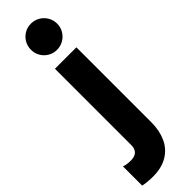

<svg xmlns="http://www.w3.org/2000/svg" viewBox="-368 -768 977 977"><g transform="rotate(-45 121.0 -279.0)"><path d="M-35.2 209V70.3Q-17.1 78.1 13.7 78.1Q43.5 78.1 57.4 64Q71.3 49.8 71.3 24.4V-525.4H225.6V16.6Q225.1 75.2 204.3 120.1Q183.6 165 141.1 190.4Q98.6 215.8 36.1 215.8Q-1 215.8 -35.2 209ZM53.2 -679.7Q53.2 -706.1 65.7 -727.5Q78.1 -749 99.6 -761.7Q121.1 -774.4 147 -774.4Q172.9 -774.4 194.6 -761.7Q216.3 -749 229 -727.5Q241.7 -706.1 241.7 -679.7Q241.7 -654.3 229 -632.8Q216.3 -611.3 194.6 -598.6Q172.9 -585.9 147 -585.9Q121.1 -585.9 99.6 -598.6Q78.1 -611.3 65.7 -632.8Q53.2 -654.3 53.2 -679.7Z"/></g></svg>

Font: Reddit Sans Chocolate ExtraBold
Style: Regular
Weight: 800
Designer: Stephen Hutchings
Foundry: Reddit
Version: Version 1.011